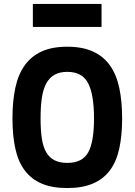

<svg xmlns="http://www.w3.org/2000/svg" viewBox="-20 -938 684 970"><path d="M320 -115Q396 -115 425.5 -168Q455 -221 455 -340Q455 -459 425.5 -517Q396 -575 320 -575Q282 -575 256 -560.5Q230 -546 214 -517Q198 -488 191.5 -444Q185 -400 185 -340Q185 -280 191.5 -237.5Q198 -195 214 -168Q230 -141 256 -128Q282 -115 320 -115ZM320 12Q243 12 190.5 -10.5Q138 -33 105 -77Q72 -121 57.5 -187Q43 -253 43 -340Q43 -427 57.5 -494.5Q72 -562 105 -608Q138 -654 190.5 -678Q243 -702 320 -702Q396 -702 449 -678Q502 -654 535 -608Q568 -562 582.5 -494.5Q597 -427 597 -340Q597 -253 582.5 -187Q568 -121 535 -77Q502 -33 449 -10.5Q396 12 320 12ZM146 -918H493V-802H146Z"/></svg>

Font: Panefresco 999wt
Style: Regular
Weight: 900
Version: Version 1.001